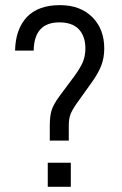

<svg xmlns="http://www.w3.org/2000/svg" viewBox="-20 -720 469 740"><path d="M171.9 -236.8Q171.9 -273.4 179.2 -295.9Q186 -317.4 209 -349.1L263.2 -421.9Q288.6 -455.6 299.8 -481.9Q309.1 -505.9 309.1 -533.2Q309.1 -580.6 283.2 -607.9Q257.3 -633.8 209 -633.8Q111.3 -633.8 109.9 -524.9H38.1Q39.6 -607.4 84 -654.8Q127.9 -700.2 210.9 -700.2Q289.6 -700.2 335.9 -653.8Q381.8 -607.9 381.8 -533.2Q381.8 -496.6 370.1 -466.8Q358.4 -436.5 331.1 -398.9L273.9 -318.8Q256.8 -293.9 251 -277.8Q245.1 -260.7 245.1 -235.8V-178.2H171.9ZM252.9 -92.8V0H164.1V-92.8Z"/></svg>

Font: D-DIN-PRO
Style: Regular
Weight: 400
Designer: Charles Nix
Foundry: Datto Inc.
Version: Version 1.000;hotconv 1.0.109;makeotfexe 2.5.65596